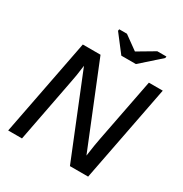

<svg xmlns="http://www.w3.org/2000/svg" viewBox="-199 -1031 1126 1182"><g transform="rotate(30 364.0 -440.5)"><path d="M211.4 -452.1 124.5 0H26.4L159.7 -688H285.6L521 -106.9Q527.8 -154.3 532.7 -186.3Q537.6 -218.3 542.5 -240.7L629.4 -688H728L594.7 0H465.3L231.4 -578.1Q226.1 -537.1 221.2 -505.6Q216.3 -474.1 211.4 -452.1ZM640.6 -869.6 502.9 -747.1H399.4L305.2 -869.6L307.1 -881.3H361.8L458.5 -811.5H459.5L577.6 -881.3H642.6Z"/></g></svg>

Font: Arimo Medium
Style: Italic
Weight: 500
Italic angle: -12°
Designer: Steve Matteson
Foundry: Monotype Imaging Inc.
Version: Version 1.33